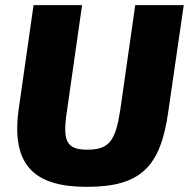

<svg xmlns="http://www.w3.org/2000/svg" viewBox="-20 -710 732 744"><path d="M692 -690H504L446 -284C428 -166 404 -130 319 -130C237 -130 222 -163 239 -277L298 -690H110L52 -284C23 -68 115 14 316 14C523 14 602 -61 632 -277Z"/></svg>

Font: Exo 2 Extra Bold
Style: Italic
Weight: 800
Italic angle: -8°
Designer: Natanael Gama
Version: Version 1.001;PS 001.001;hotconv 1.0.88;makeotf.lib2.5.64775